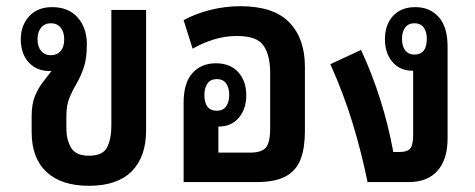

<svg xmlns="http://www.w3.org/2000/svg" viewBox="-20 -587 1530 619"><path d="M267 12Q178 12 130 -32.5Q82 -77 82 -162V-212Q82 -252 93 -278Q104 -304 119 -323Q134 -342 146 -358Q143 -358 140 -358Q98 -358 72.5 -386Q47 -414 47 -460Q47 -505 74 -534.5Q101 -564 148 -564Q201 -564 230.5 -530.5Q260 -497 260 -444Q260 -398 250 -369Q240 -340 227 -318Q214 -296 204 -272Q194 -248 194 -213V-173Q194 -137 209 -111Q224 -85 267 -85Q312 -85 325.5 -112.5Q339 -140 339 -180V-555H451V-167Q451 -81 404.5 -34.5Q358 12 267 12ZM144 -409Q164 -409 175.5 -422.5Q187 -436 187 -460Q187 -484 175.5 -498Q164 -512 144 -512Q124 -512 112.5 -498Q101 -484 101 -460Q101 -437 112.5 -423Q124 -409 144 -409Z M963 -372V-164Q963 -111 949.5 -74.5Q936 -38 902 -19Q868 0 807 0H572V-256Q572 -320 600.5 -351.5Q629 -383 676 -383Q722 -383 748 -354.5Q774 -326 774 -280Q774 -236 750 -207.5Q726 -179 685 -179H684V-95H787Q823 -95 837 -111Q851 -127 851 -173V-353Q851 -408 830 -439.5Q809 -471 744 -471Q705 -471 668.5 -459.5Q632 -448 601 -430L572 -522Q610 -543 658 -555Q706 -567 755 -567Q862 -567 912.5 -515Q963 -463 963 -372ZM679 -230Q699 -230 709 -244Q719 -258 719 -281Q719 -304 709 -318Q699 -332 679 -332Q659 -332 649 -318Q639 -304 639 -281Q639 -230 679 -230Z M1423 -141Q1423 -73 1390.5 -36.5Q1358 0 1298 0H1165Q1145 -98 1116 -192.5Q1087 -287 1045 -380L1144 -426Q1216 -271 1248 -97H1269Q1292 -97 1302 -107.5Q1312 -118 1312 -152V-359H1310Q1269 -359 1245 -387.5Q1221 -416 1221 -461Q1221 -507 1247 -535.5Q1273 -564 1319 -564Q1366 -564 1394.5 -532Q1423 -500 1423 -437ZM1316 -411Q1356 -411 1356 -462Q1356 -485 1346 -498.5Q1336 -512 1316 -512Q1297 -512 1286.5 -498.5Q1276 -485 1276 -462Q1276 -438 1286.5 -424.5Q1297 -411 1316 -411Z"/></svg>

Font: Noto Sans Thai Looped Condensed SemiBold
Style: Regular
Weight: 600
Width: 3
Designer: Sasikarn Vongin, Ben Mitchell
Foundry: The Fontpad Ltd
Version: Version 1.001; ttfautohint (v1.8.4.7-5d5b)